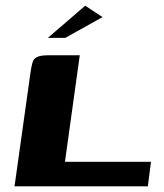

<svg xmlns="http://www.w3.org/2000/svg" viewBox="-20 -654 577 674"><path d="M260 -460 208 -86H510L499 0H31L88 -406Q91 -424 94.5 -436Q98 -448 110.5 -454Q123 -460 150 -460ZM148 -521 279 -634 340 -594 209 -521Z"/></svg>

Font: Genos
Style: Bold Italic
Weight: 700
Italic angle: -8°
Version: Version 1.010